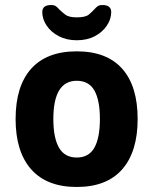

<svg xmlns="http://www.w3.org/2000/svg" viewBox="-20 -735 609 763"><path d="M285 -575Q245 -575 214 -591Q183 -607 165.5 -633Q148 -659 148 -687Q148 -715 183 -715Q196 -715 202.5 -710Q209 -705 216 -697Q226 -687 240 -676.5Q254 -666 285 -666Q320 -666 333.5 -677.5Q347 -689 356 -699Q362 -706 368.5 -710.5Q375 -715 387 -715Q422 -715 422 -687Q422 -659 404.5 -633Q387 -607 356.5 -591Q326 -575 285 -575ZM285 8Q166 8 104 -62Q42 -132 42 -262Q42 -393 104 -462Q166 -531 285 -531Q404 -531 465.5 -462Q527 -393 527 -262Q527 -132 465.5 -62Q404 8 285 8ZM285 -109Q333 -109 355 -148Q377 -187 377 -262Q377 -337 355 -375.5Q333 -414 285 -414Q192 -414 192 -262Q192 -187 214.5 -148Q237 -109 285 -109Z"/></svg>

Font: Asap
Style: Bold
Weight: 700
Designer: Pablo Cosgaya
Foundry: Omnibus-Type
Version: Version 3.001; ttfautohint (v1.8.3)